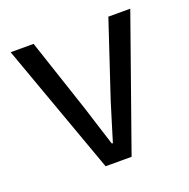

<svg xmlns="http://www.w3.org/2000/svg" viewBox="-95 -577 656 668"><g transform="rotate(-20 233.5 -243.0)"><path d="M11.7 -485.8H96.7L188.5 -210Q199.7 -173.8 211.2 -137.9Q222.7 -102.1 233.9 -66.9H237.8Q248.5 -102.1 259.5 -137.9Q270.5 -173.8 281.7 -210L373.5 -485.8H454.6L282.7 0H186.5Z"/></g></svg>

Font: Pyidaungsu Numbers
Style: Regular
Weight: 400
Designer: Sun Tun
Foundry: MCF
Version: Version 2.053; ttfautohint (v1.8.2)